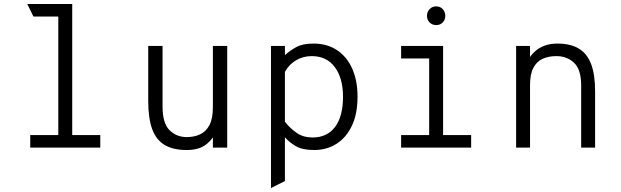

<svg xmlns="http://www.w3.org/2000/svg" viewBox="-20 -742 3120 965"><path d="M273 0V-688L343 -722V0ZM132 0V-63H484V0ZM148 -659 117 -722H343L306 -659Z M919 12Q850.5 12 807.8 -13.2Q765 -38.5 745 -92.8Q725 -147 725 -234V-511H797V-206Q797 -123 831.8 -88Q866.5 -53 919 -53Q956 -53 985.8 -66.8Q1015.5 -80.5 1032.8 -113.5Q1050 -146.5 1050 -204V-511H1122V0H1050V-51Q1022.5 -14.5 991.5 -1.2Q960.5 12 919 12Z M1342 203V-511H1412V-465Q1437 -487.5 1469 -505.2Q1501 -523 1555 -523Q1624.5 -523 1674.2 -489.8Q1724 -456.5 1750.5 -396.5Q1777 -336.5 1777 -256Q1777 -170.5 1749 -110.8Q1721 -51 1671.8 -19.5Q1622.5 12 1559 12Q1500 12 1467 -7.2Q1434 -26.5 1412 -52V168ZM1551 -51Q1624 -51 1664 -104Q1704 -157 1704 -256Q1704 -349 1662.8 -404.5Q1621.5 -460 1547 -460Q1503.5 -460 1468.2 -439.2Q1433 -418.5 1412 -381V-130Q1438.5 -96.5 1471.5 -73.8Q1504.5 -51 1551 -51Z M2137 -20V-511H2207V-20ZM1996 0V-63H2348V0ZM1996 -448V-511H2172V-448ZM2172 -616Q2152.5 -616 2139.2 -629.2Q2126 -642.5 2126 -662Q2126 -682.5 2139.2 -696.2Q2152.5 -710 2172 -710Q2192.5 -710 2205.2 -696.2Q2218 -682.5 2218 -662Q2218 -642.5 2205.2 -629.2Q2192.5 -616 2172 -616Z M2574 0V-511H2644V-424L2632 -436Q2648 -465.5 2670 -484.8Q2692 -504 2720 -513.5Q2748 -523 2782 -523Q2846.5 -523 2888.5 -498.2Q2930.5 -473.5 2950.8 -420.5Q2971 -367.5 2971 -283V0H2901V-312Q2901 -393 2865.2 -426.5Q2829.5 -460 2776 -460Q2737 -460 2707.2 -446.5Q2677.5 -433 2660.8 -401.2Q2644 -369.5 2644 -314V0Z"/></svg>

Font: Overpass Mono Light
Style: Regular
Weight: 300
Monospace: yes
Designer: Delve Withrington, Dave Bailey
Foundry: Delve Fonts LLC
Version: Version 4.000